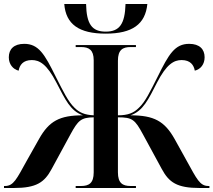

<svg xmlns="http://www.w3.org/2000/svg" viewBox="-20 -939 1066 959"><path d="M508 -771C641 -771 706 -818 716 -919H607C604 -819 577 -781 508 -781C439 -781 412 -819 410 -919H301C309 -818 374 -771 508 -771ZM0 0H49C162 0 202 -28 238 -95L332 -268C370 -338 385 -352 448 -353V-78C448 -24 424 -10 385 -10H358V0H659V-10H632C593 -10 569 -24 569 -78V-353C641 -353 654 -342 694 -268L788 -95C824 -28 864 0 977 0H1026V-10H1021C978 -10 963 -45 913 -135L852 -245C802 -334 749 -363 632 -363C695 -385 721 -442 764 -526C812 -619 849 -639 887 -639C931 -639 948 -614 953 -586C982 -593 1002 -618 1002 -653C1002 -693 977 -720 925 -720C853 -720 823 -668 768 -557C729 -480 706 -431 674 -401C648 -375 620 -363 569 -363V-636C569 -690 593 -704 632 -704H659V-714H358V-704H385C424 -704 448 -690 448 -638V-363C403 -365 376 -377 352 -401C321 -431 297 -480 258 -557C203 -668 173 -720 101 -720C49 -720 24 -693 24 -653C24 -618 45 -593 73 -586C78 -614 95 -639 139 -639C177 -639 214 -619 262 -526C306 -442 331 -385 394 -363C277 -363 225 -334 175 -245L113 -135C63 -45 48 -10 5 -10H0Z"/></svg>

Font: Noto Serif Display SemiBold
Style: Regular
Weight: 600
Designer: Monotype Design Team
Foundry: Monotype Imaging Inc.
Version: Version 2.009